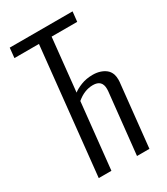

<svg xmlns="http://www.w3.org/2000/svg" viewBox="-199 -898 859 987"><g transform="rotate(-30 230.5 -405.0)"><path d="M86.9 0 165.5 -751H20L25.9 -809.6H398.9L392.6 -751H240.7L208 -437.5Q224.6 -451.2 255.6 -463.4Q286.6 -475.6 325.2 -475.6Q347.7 -475.6 366.7 -469.7Q385.7 -463.9 400.6 -452.4Q415.5 -440.9 422.9 -420.9Q427.7 -406.2 427.7 -388.2Q427.7 -382.3 427.2 -375.5L387.7 0H314L352.5 -363.3Q353 -370.1 353 -376Q353 -429.2 299.3 -429.2Q248.5 -429.2 203.1 -390.6L162.1 0Z"/></g></svg>

Font: Oswald
Style: Light
Weight: 300
Designer: Vernon Adams
Foundry: Vernon Adams
Version: 3.0; ttfautohint (v0.95.6-bc232) -l 8 -r 50 -G 200 -x 0 -w "